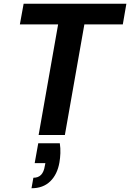

<svg xmlns="http://www.w3.org/2000/svg" viewBox="-20 -720 694 1024"><path d="M186 0 290 -590H86L106 -700H654L635 -590H430L326 0ZM148 284 158 228Q184 228 199 212.5Q214 197 219 165L222 150H165L184 44H299Q303 71 302 97Q301 123 297 146Q286 210 248 247Q210 284 148 284Z"/></svg>

Font: DM Sans 20pt ExtraBold
Style: Italic
Weight: 800
Italic angle: -10°
Version: Version 4.004;gftools[0.9.30]